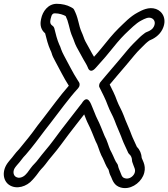

<svg xmlns="http://www.w3.org/2000/svg" viewBox="-21 -776 885 1009"><path d="M500.2 -320.3C517 -286.1 533.9 -254.8 545.5 -221.8C557.3 -190 571.3 -169.5 581 -143.5L590.3 -119.3C600.8 -93 612.7 -68.2 621.7 -42.7C630.1 -20.2 640.4 -1.6 648.3 17.1C650.4 22.5 653.7 30.1 658.2 34C667.8 42.4 672.5 53 672.9 68.5C673 70.4 673.4 72.8 673.8 74.2C683 104.6 694.8 115.4 685.2 136.1C677.5 152.6 656.8 167.2 635.6 160.9C623.9 157.5 620.4 152.6 614.3 136.4L610.3 126.1C606 115.6 601.7 107.8 598.7 92.7C598.1 89.6 596.5 86.4 594.8 84.3C584.1 70.9 577.1 48.5 565.3 25.5L558.2 11.8C549.2 -7.9 542.6 -37.3 528.7 -61.4C516.3 -90.7 504.5 -124.1 488.9 -153.8C481.4 -167.7 472.4 -195.5 462.8 -216.1C458.4 -224.9 440.7 -286.6 408.2 -232.3C406.6 -229.7 404.9 -228.3 403.3 -226.2C370.3 -182.8 334.1 -138 300.9 -94.1C273.4 -57.7 246.2 -18.7 218.3 13.4L198.3 37.8C185.5 53.2 172.9 71.8 162.4 82C144.9 99 134.5 116.3 122.7 131.5L114.4 140.7C102.3 154.2 79.1 165.1 61 152.6C48.6 144.1 44.4 121.8 60.2 101.8L67.2 93C89.2 69.3 97.8 53.1 112.4 39C113.1 38.4 114 37.4 114.4 36.9C150.1 -4.3 183 -48.8 215.1 -91.7L244.5 -129.5C292.9 -191.6 338.9 -257.2 389.7 -312.4C398.5 -322 399.5 -335.4 394.7 -343L387 -355.1C361.5 -393.9 338.7 -441.6 314.9 -484.9C308.7 -496.3 303.6 -507.9 299.8 -518.3C297.5 -526.8 293.7 -535.9 290.5 -541.6C280.3 -564 270.5 -600.7 264.3 -627.8C263.2 -632.8 259.8 -637.3 256.2 -639.6C244 -647.7 241 -656.1 244 -671L245.4 -678C250.2 -702.4 258.3 -706 267.4 -706C290.8 -706 311.8 -698.3 324.1 -691.5C332.2 -674.5 335 -666.3 340.6 -644.1C345.1 -623.4 352 -598.8 360.2 -581.1C367.3 -566 370.8 -549.4 381.5 -529.2C386.9 -519.1 392.9 -508.1 399.3 -496.9L416.9 -464.8C426.2 -448.7 435.1 -435 440.6 -421.1C440.6 -421.1 451.2 -383.7 482.7 -420.1C505 -445.9 527.8 -469.2 552.3 -500.2C579.6 -534.3 609.9 -571.3 635.1 -595.9C665.1 -624.3 692.9 -653.3 720 -667.5C742.4 -679.5 758.2 -686.7 773.7 -681.2C788.8 -676 799.3 -658.5 787 -635.3C780.6 -622.9 769.4 -614.8 748.9 -607.2C745.6 -606 742 -603.8 739.4 -601.7C733.1 -596.4 722.9 -589.8 710.7 -577.5C689.9 -556.4 673.6 -542.4 649.5 -513.5C621.7 -480.9 587 -437.8 559.7 -407.2C540.5 -385.4 524.5 -365 507 -344.9C501.3 -338.3 498.9 -328.4 500.2 -320.3ZM195.4 -678 194 -671C188.3 -642.7 195.5 -618 216.1 -601.1C222.7 -573.4 232.2 -537.7 243.6 -513.1C246.1 -507.9 248.8 -503.1 250.4 -496.7C254 -482.4 261.3 -469 268.8 -455.1C291.6 -413.7 313.8 -367 340.6 -325.6C293.1 -271.6 248.9 -209.4 206.2 -154.5L176.4 -116.3C157.4 -90.9 145.5 -72.8 128.5 -52.5C107.4 -27.7 97.8 -13.4 79.3 8C57.6 29.7 46.1 49.4 32.2 64C31.8 64.5 30.9 65.4 30.4 66.1L22.3 76.2C-13.1 121 -5.8 173.1 26.6 195.4C65.2 221.9 120.1 204.6 150.2 168.8L158.7 159.3C175.4 140.7 181.8 128 195.2 113.2C210 98.7 224.6 78.5 235.8 63.7L254.9 40.6C284.7 6 313.6 -35.1 339.8 -69.9C365.6 -104 393.2 -138.6 421.4 -174.9C427.7 -159.1 434.8 -139 442.6 -124.3C456.4 -98.1 468.8 -63.8 481.5 -33.7C481.8 -33.2 482.3 -32.1 482.7 -31.4C493 -14.4 499.3 14.2 511.4 40.2L518.8 54.5C527.8 72.1 534 94.2 549.5 115.9C552.3 128.6 555.5 139.9 562.7 153.1C571.8 175.8 580.7 199.6 612.5 209.1C662.2 223.8 712.4 188.7 730.9 148.9C752.5 102.5 729.5 70.3 723.8 54.2C722.5 32.3 714.3 11.3 698.6 -3.8C697.9 -5.1 696.9 -7.1 696.1 -9.1C687 -30.6 677.1 -48.6 670.2 -67.3C660.5 -94.5 648 -120.9 638.4 -144.7L629.3 -168.5C617.9 -199.1 603.5 -220.6 594 -246.2C582.7 -278.4 569.6 -303.4 555.5 -331.7C568.4 -347 582 -363.8 595.2 -378.8C624.2 -411.3 658.9 -454.4 686.1 -486.5C707.5 -512 721 -523.4 743.7 -546.5C749.4 -552.2 754.5 -555.8 763.3 -562.7C787.7 -572.6 815.5 -589.3 831.5 -619.7C859.3 -672.7 834.4 -716.3 798.7 -728.8C760.3 -742.2 723.4 -721.4 703.1 -710.5C662.3 -689.2 631.4 -654.7 603.2 -628.1C572.9 -598.4 542.5 -560.8 514.5 -525.8C500.6 -508.2 487.3 -493.3 473.1 -477.6C470 -482.8 465.7 -490 462.7 -495.2L445.2 -527.1C438.7 -538.5 433 -548.9 427.7 -558.7C420.1 -573.2 416.7 -588.9 407.3 -608.9C401.5 -621.3 394.2 -646.2 390.5 -663.9C383.7 -691 378.5 -704.6 368.3 -725.2C366.7 -728.5 364 -731.5 360.6 -733.4L349.8 -739.4C331.8 -749.4 304.9 -756 277.4 -756C231.1 -756 202.8 -715.1 195.4 -678Z"/></svg>

Font: Smoothie
Style: OutlineIt
Weight: 400
Foundry: Cannot Into Space Fonts
Version: Version 0.8